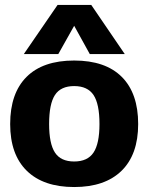

<svg xmlns="http://www.w3.org/2000/svg" viewBox="-20 -739 598 774"><path d="M212 -719H348L483 -521H342L279 -635L215 -521H76ZM21 -239Q21 -363 87 -429Q153 -495 279 -495Q405 -495 471 -429Q537 -363 537 -239Q537 -116 470 -50.5Q403 15 279 15Q155 15 88 -50.5Q21 -116 21 -239ZM381 -239Q381 -320 357 -356Q333 -392 279 -392Q225 -392 201.5 -356Q178 -320 178 -239Q178 -160 201.5 -124Q225 -88 279 -88Q333 -88 357 -124Q381 -160 381 -239Z"/></svg>

Font: Pridi SemiBold
Style: Regular
Weight: 600
Designer: Katatrad Team
Foundry: CadsonDemak
Version: Version 1.001